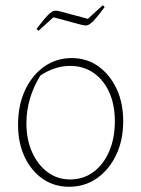

<svg xmlns="http://www.w3.org/2000/svg" viewBox="-20 -707 540 734"><path d="M244 7Q187 7 143 -23.5Q99 -54 74 -107.5Q49 -161 49 -230Q49 -304 75.5 -361.5Q102 -419 148.5 -452Q195 -485 254 -485Q312 -485 356 -453.5Q400 -422 425.5 -368Q451 -314 451 -244Q451 -171 424 -114.5Q397 -58 350.5 -25.5Q304 7 244 7ZM248 -21Q298 -21 336.5 -49Q375 -77 397 -127.5Q419 -178 419 -243Q419 -307 397.5 -354.5Q376 -402 337.5 -428.5Q299 -455 248 -455Q189 -455 134 -418Q81 -331 81 -236Q81 -173 103 -124.5Q125 -76 162.5 -48.5Q200 -21 248 -21ZM127 -589 120 -597Q149 -635 164 -650Q179 -665 188 -666Q197 -667 208 -664L316 -635L373 -687L380 -680Q352 -642 336.5 -626.5Q321 -611 312 -610Q303 -609 292 -612L184 -641Z"/></svg>

Font: Piazzolla Thin
Style: Regular
Weight: 100
Designer: Juan Pablo del Peral
Foundry: Huerta Tipografica
Version: Version 1.330